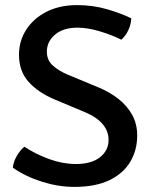

<svg xmlns="http://www.w3.org/2000/svg" viewBox="-20 -716 596 749"><path d="M30.1 -61.8Q32.2 -84.6 45.4 -107.5Q58.6 -130.4 75.1 -143.6Q118.7 -114.9 171.7 -95.5Q224.7 -76.2 276.3 -76.2Q336.5 -76.2 370 -102.5Q403.5 -128.8 403.5 -170.2Q403.5 -205.3 379.9 -232.4Q356.4 -259.5 312.5 -278L191.7 -328.6Q128.7 -355.3 91.4 -396.9Q54.1 -438.4 54.1 -502.5Q54.1 -557 82.8 -600.9Q111.4 -644.9 162.3 -670.5Q213.2 -696.1 280.6 -696.1Q342.7 -696.1 398 -679.9Q453.2 -663.7 492.2 -644.4Q491.2 -621.4 480.8 -598.7Q470.4 -576 453.4 -561.2Q414.4 -580.5 367.7 -594.3Q321.1 -608.1 282.2 -608.1Q226.6 -608.1 194.7 -580.9Q162.8 -553.7 162.8 -514.4Q162.8 -481.5 185.8 -460.6Q208.9 -439.6 246.1 -424L365.5 -374.5Q408.2 -356.7 442 -330.2Q475.9 -303.7 495.5 -268.1Q515.2 -232.5 515.2 -187.6Q515.2 -130.3 488.2 -84.9Q461.2 -39.4 406.9 -13.2Q352.6 13.1 269.9 13.1Q207.8 13.1 144 -7Q80.2 -27 30.1 -61.8Z"/></svg>

Font: Signika SC
Style: Regular
Weight: 300
Designer: Anna Giedryś
Foundry: Anna Giedryś
Version: Version 2.000